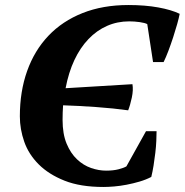

<svg xmlns="http://www.w3.org/2000/svg" viewBox="-20 -732 735 764"><path d="M561 -210H603Q603 -194 602 -171.5Q601 -149 598 -123.5Q595 -98 591 -73Q587 -48 582 -28Q561 -17 535.5 -9.5Q510 -2 484 3Q458 8 434 10Q410 12 392 12Q300 12 237 -13Q174 -38 134 -78Q94 -118 76.5 -168Q59 -218 59 -269Q59 -368 88 -449.5Q117 -531 172.5 -589.5Q228 -648 308.5 -680Q389 -712 491 -712Q557 -712 609.5 -702.5Q662 -693 695 -677Q692 -661 685 -636Q678 -611 669 -583.5Q660 -556 650 -529.5Q640 -503 631 -485H589L566 -636Q557 -641 536 -644Q515 -647 494 -647Q447 -647 406 -629Q365 -611 332 -576.5Q299 -542 276 -493Q253 -444 241 -381L507 -397Q511 -374 504.5 -343.5Q498 -313 490 -293Q433 -301 363.5 -306Q294 -311 231 -313Q230 -299 229.5 -284.5Q229 -270 229 -255Q229 -199 245 -160.5Q261 -122 286.5 -98Q312 -74 342.5 -63.5Q373 -53 402 -53Q431 -53 452 -58.5Q473 -64 483 -70Z"/></svg>

Font: PT Serif
Style: Bold Italic
Weight: 700
Italic angle: -12°
Designer: A.Korolkova, O.Umpeleva, V.Yefimov
Foundry: ParaType Ltd
Version: Version 1.000W OFL